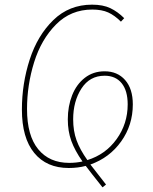

<svg xmlns="http://www.w3.org/2000/svg" viewBox="-20 -711 657 824"><path d="M368 -5 396 31 435 81 420 93Q368 28 348 1Q314 10 275 10Q180 10 127 -54.5Q74 -119 74 -241Q74 -352 107.5 -455.5Q141 -559 209 -625Q277 -691 375 -691Q422 -691 453.5 -676Q485 -661 513 -633L499 -618Q472 -645 444.5 -657.5Q417 -670 376 -670Q284 -670 220.5 -606Q157 -542 126.5 -444Q96 -346 96 -243Q96 -129 144 -70.5Q192 -12 277 -12Q307 -12 334 -18Q301 -65 286 -106.5Q271 -148 271 -199Q271 -255 289.5 -302Q308 -349 344 -377Q380 -405 429 -405Q484 -405 517 -367.5Q550 -330 550 -263Q550 -174 500 -104Q450 -34 368 -5ZM528 -263Q528 -322 502 -354Q476 -386 429 -386Q365 -386 329.5 -331Q294 -276 294 -199Q294 -149 308.5 -109Q323 -69 355 -24Q433 -48 480.5 -114Q528 -180 528 -263Z"/></svg>

Font: Fira Sans Condensed Thin
Style: Italic
Weight: 250
Width: 3
Italic angle: -8°
Designer: Carrois Corporate & Edenspiekermann AG
Foundry: Carrois Corporate GbR & Edenspiekermann AG
Version: Version 4.203